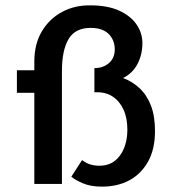

<svg xmlns="http://www.w3.org/2000/svg" viewBox="-20 -686 646 716"><path d="M108 -456Q108 -522 136 -569Q164 -616 211.5 -641.5Q259 -667 317 -666Q381 -666 424 -646.5Q467 -627 489 -595Q511 -563 511 -525Q511 -483 493 -448Q475 -413 439 -395Q474 -382 501 -356.5Q528 -331 543 -292Q558 -253 558 -197Q558 -130 532.5 -84Q507 -38 463 -14Q419 10 360 10Q318 10 289 -2.5Q260 -15 246 -27L286 -89Q302 -77 317.5 -72.5Q333 -68 350 -68Q385 -68 408 -86Q431 -104 443 -134.5Q455 -165 455 -202Q455 -246 440.5 -277.5Q426 -309 400 -326Q374 -343 338 -342H332V-432Q365 -432 386.5 -451Q408 -470 408 -502Q408 -525 397.5 -543.5Q387 -562 367.5 -572Q348 -582 318 -582Q260 -582 235.5 -540Q211 -498 211 -422V0H108V-340H43V-424H108Z"/></svg>

Font: Josefin Sans Thin Medium
Style: Regular
Weight: 500
Version: Version 2.000